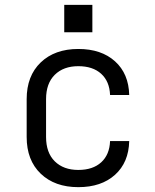

<svg xmlns="http://www.w3.org/2000/svg" viewBox="-20 -762 640 792"><path d="M303 10Q206 10 148 -45.5Q90 -101 90 -197V-353Q90 -449 148 -504.5Q206 -560 303 -560Q398 -560 454.5 -509Q511 -458 513 -370H434Q432 -426 397.5 -457.5Q363 -489 303 -489Q242 -489 206 -453.5Q170 -418 170 -353V-197Q170 -132 206 -96.5Q242 -61 303 -61Q363 -61 397.5 -92.5Q432 -124 434 -180H513Q511 -92 454.5 -41Q398 10 303 10ZM245 -742H361V-629H245Z"/></svg>

Font: Tiny Light
Style: Regular
Weight: 300
Monospace: yes
Designer: Philipp Nurullin, Konstantin Bulenkov
Foundry: JetBrains
Version: Version 2.251; ttfautohint (v1.8.4.7-5d5b)